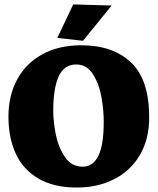

<svg xmlns="http://www.w3.org/2000/svg" viewBox="-20 -821 702 854"><path d="M349.1 -639.6 476.6 -796.4 305.7 -801.3 234.9 -652.3ZM643.6 -299.3Q643.6 -466.3 563 -543Q482.4 -619.6 341.3 -619.6Q241.7 -619.6 168.7 -579.8Q95.7 -540 56.6 -468Q17.6 -396 17.6 -302.2Q17.6 -207.5 50.5 -136.7Q83.5 -65.9 151.6 -26.4Q219.7 13.2 321.8 13.2Q413.1 13.2 486.1 -23.2Q559.1 -59.6 601.3 -130.1Q643.6 -200.7 643.6 -299.3ZM441.4 -279.8Q441.4 -176.8 417.7 -128.2Q394 -79.6 347.7 -79.6Q297.9 -79.6 268.6 -123Q239.3 -166.5 228 -223.6Q216.8 -280.8 216.8 -327.6Q216.8 -428.2 241 -481.2Q265.1 -534.2 318.8 -534.2Q367.2 -534.2 394.5 -489.5Q421.9 -444.8 431.6 -387Q441.4 -329.1 441.4 -279.8Z"/></svg>

Font: Neuton ExtraBold
Style: Regular
Weight: 800
Designer: Brian M Zick
Foundry: Brian M Zick
Version: Version 1.560